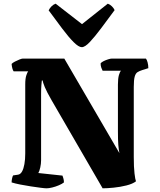

<svg xmlns="http://www.w3.org/2000/svg" viewBox="-20 -1022 871 1042"><path d="M233 0Q224 0 200.5 -3Q177 -6 147.5 -10.5Q118 -15 90 -20.5Q62 -26 43 -32Q43 -42 45.5 -53.5Q48 -65 51 -70L78 -74Q91 -76 99.5 -91Q108 -106 112.5 -131.5Q117 -157 117 -189V-564Q117 -596 123 -613.5Q129 -631 133 -635H54Q50 -640 47 -651Q44 -662 43 -675Q48 -681 60.5 -687.5Q73 -694 85.5 -699Q98 -704 103 -704H329L628 -191Q624 -212 622 -236.5Q620 -261 620 -311V-563Q620 -596 625.5 -615Q631 -634 637 -638H537Q534 -643 530 -654Q526 -665 526 -678Q530 -684 542 -690Q554 -696 567 -700Q580 -704 586 -704H772Q777 -698 781 -683.5Q785 -669 785 -652L753 -642Q737 -637 726.5 -630.5Q716 -624 711 -606Q706 -588 706 -550V-170Q706 -114 710 -80.5Q714 -47 718 -38Q700 -24 666 -15.5Q632 -7 596.5 -3.5Q561 0 537 0L260 -478Q234 -523 223 -549.5Q212 -576 212 -585H207Q206 -576 204.5 -558.5Q203 -541 203 -510V-152Q203 -133 198.5 -113Q194 -93 188 -83L319 -69Q320 -66 323.5 -55.5Q327 -45 327 -32Q317 -24 299.5 -16.5Q282 -9 263.5 -4.5Q245 0 233 0ZM424 -766Q407 -766 379.5 -793.5Q352 -821 317.5 -867Q283 -913 244 -966Q250 -978 260 -988Q270 -998 282 -1002L425 -891L565 -1002Q577 -998 587.5 -987.5Q598 -977 602 -967Q563 -914 528.5 -868Q494 -822 467.5 -794Q441 -766 424 -766Z"/></svg>

Font: Texturina 12pt Black
Style: Regular
Weight: 900
Designer: Guillermo Torres Carreño
Foundry: Omnibus-Type
Version: Version 1.002